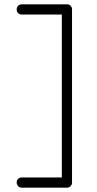

<svg xmlns="http://www.w3.org/2000/svg" viewBox="-20 -765 446 885"><path d="M80 100Q70 100 63.5 93Q57 86 57 76Q57 66 63.5 59.5Q70 53 80 53H265V-698H80Q70 -698 63.5 -704.5Q57 -711 57 -721Q57 -732 63.5 -738.5Q70 -745 80 -745H289Q299 -745 305.5 -738.5Q312 -732 312 -721V76Q312 86 305.5 93Q299 100 289 100Z"/></svg>

Font: Zen Kurenaido
Style: Regular
Weight: 400
Designer: Yoshimichi Ohira
Foundry: Positype
Version: Version 1.001